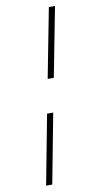

<svg xmlns="http://www.w3.org/2000/svg" viewBox="-99 -781 502 985"><g transform="rotate(-10 152.0 -288.0)"><path d="M58 162 127 -201H159L90 162ZM161 -376 231 -738H263L193 -376Z"/></g></svg>

Font: REM Thin
Style: Italic
Weight: 250
Italic angle: -11°
Designer: Octavio Pardo
Foundry: Ashler Design
Version: Version 1.005;gftools[0.9.28]